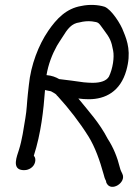

<svg xmlns="http://www.w3.org/2000/svg" viewBox="-20 -689 538 772"><path d="M209 -505C216 -517 223 -527 230 -538C252 -574 268 -595 300 -599C315 -603 333 -605 350 -603C379 -599 375 -599 398 -568C422 -536 428 -524 435 -485C440 -459 434 -414 418 -381C408 -364 385 -356 352 -356C340 -356 330 -357 317 -358C285 -363 249 -367 218 -371C204 -379 189 -385 167 -387C174 -430 190 -471 209 -505ZM92 -311C88 -275 88 -248 82 -214C75 -172 69 -127 56 -86C49 -63 25 -8 72 -5H79C95 -5 116 -16 121 -37C123 -46 123 -55 116 -63C145 -153 155 -246 161 -327C168 -325 176 -324 185 -322C192 -318 202 -313 207 -308V-307L213 -301C257 -253 301 -196 336 -140C362 -98 381 -45 397 13C399 21 401 29 406 38L408 47L409 48C427 84 489 45 472 10C468 1 465 -3 462 -15C452 -56 436 -96 413 -131C380 -195 337 -241 295 -293C309 -291 322 -290 337 -290C404 -290 464 -321 488 -406C508 -477 493 -523 476 -563C467 -590 428 -652 400 -662C374 -670 339 -672 307 -665C246 -655 207 -613 174 -565C135 -508 104 -428 96 -347Z"/></svg>

Font: Stray Cat
Style: ExBdCnObl
Weight: 800
Version: Version 1.0